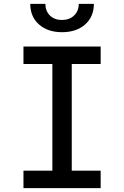

<svg xmlns="http://www.w3.org/2000/svg" viewBox="-20 -970 640 990"><path d="M101 0V-90H250V-640H101V-730H499V-640H350V-90H499V0ZM300 -804Q226 -804 181 -844Q136 -884 136 -950H214Q214 -913 237.5 -890Q261 -867 299 -867Q338 -867 362 -890Q386 -913 386 -950H464Q464 -884 419 -844Q374 -804 300 -804Z"/></svg>

Font: JetBrainsMono NFM Medium
Style: Regular
Weight: 500
Monospace: yes
Designer: Philipp Nurullin, Konstantin Bulenkov
Foundry: JetBrains
Version: Version 2.304; ttfautohint (v1.8.4.7-5d5b);Nerd Fonts 3.3.0